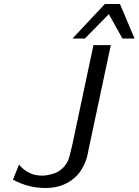

<svg xmlns="http://www.w3.org/2000/svg" viewBox="-20 -920 694 962"><path d="M44.9 -20 75.2 -95.2Q121.1 -40 190.9 -40Q204.1 -40 218 -42.5Q231.9 -44.9 252 -51.5Q272 -58.1 290 -74Q308.1 -89.8 319.8 -112.8Q327.6 -129.9 340.8 -188L448.2 -693.8H535.2L425.8 -180.2Q418.9 -144 414.6 -127.9Q410.2 -111.8 395.5 -83Q380.9 -54.2 357.9 -33.2Q298.8 22 208 22Q121.1 22 44.9 -20ZM343.3 -727.1 505.4 -899.9H581.1L654.3 -727.1H593.3L525.4 -849.1L405.3 -727.1Z"/></svg>

Font: CMU Sans Serif
Style: Oblique
Weight: 500
Italic angle: -12°
Version: Version 0.7.0